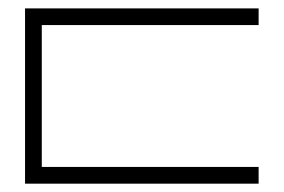

<svg xmlns="http://www.w3.org/2000/svg" viewBox="-20 -440 681 460"><path d="M599.6 -419.9Q599.6 -400.4 599.6 -379.9Q339.8 -379.9 80.1 -379.9Q80.1 -210 80.1 -40Q339.8 -40 599.6 -40Q599.6 -19.5 599.6 0Q320.3 0 40 0Q40 -210 40 -419.9Q320.3 -419.9 599.6 -419.9Z"/></svg>

Font: Cataluna 
Style: Lite
Weight: 400
Version: Version 1.0